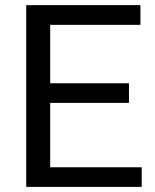

<svg xmlns="http://www.w3.org/2000/svg" viewBox="-20 -731 608 751"><path d="M484.4 -328.6H176.3V-76.7H534.2V0H82.5V-710.9H529.3V-633.8H176.3V-405.3H484.4Z"/></svg>

Font: f42100
Style: 7875512
Weight: 400
Designer: Google
Version: Version 2.137; 2017